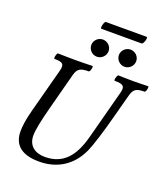

<svg xmlns="http://www.w3.org/2000/svg" viewBox="-170 -1077 1061 1209"><g transform="rotate(20 360.5 -472.0)"><path d="M317 -907H587C599 -907 614 -957 602 -957H329C318 -957 306 -907 317 -907ZM350 -732C381 -732 408 -758 408 -790C408 -821 381 -847 350 -847C318 -847 292 -821 292 -790C292 -758 318 -732 350 -732ZM535 -732C567 -732 593 -758 593 -790C593 -821 567 -847 535 -847C504 -847 477 -821 477 -790C477 -758 504 -732 535 -732ZM234 13C357 13 449 -49 498 -154C520 -201 549 -293 585 -430L623 -572C635 -616 653 -628 708 -628C717 -628 726 -668 717 -668C684 -667 651 -666 618 -666C585 -666 552 -667 518 -668C510 -668 499 -628 508 -628C567 -628 579 -616 568 -572L481 -243C445 -107 382 -27 257 -27C194 -27 144 -59 144 -130C144 -165 157 -232 184 -333L247 -572C259 -616 278 -628 334 -628C343 -628 353 -668 344 -668C306 -667 267 -666 229 -666C191 -666 153 -667 114 -668C105 -668 96 -628 105 -628C161 -628 173 -616 162 -572L81 -267C67 -212 59 -167 59 -128C59 -24 131 13 234 13Z"/></g></svg>

Font: Junicode Two Beta SemiCondensed Medium
Style: Italic
Weight: 500
Width: 4
Italic angle: -10°
Version: Version 1.063